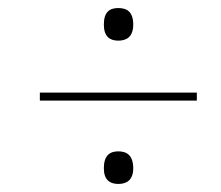

<svg xmlns="http://www.w3.org/2000/svg" viewBox="-20 -597 550 477"><path d="M274 -496C295 -496 311 -506 311 -536C311 -568 295 -577 274 -577C253 -577 238 -568 238 -536C238 -506 253 -496 274 -496ZM79 -347H469V-367H79ZM274 -140C295 -140 311 -150 311 -179C311 -211 295 -221 274 -221C253 -221 238 -211 238 -179C238 -150 253 -140 274 -140Z"/></svg>

Font: Noto Serif Display SemiCondensed
Style: Italic
Weight: 400
Width: 4
Italic angle: -12°
Designer: Monotype Design Team
Foundry: Monotype Imaging Inc.
Version: Version 2.009